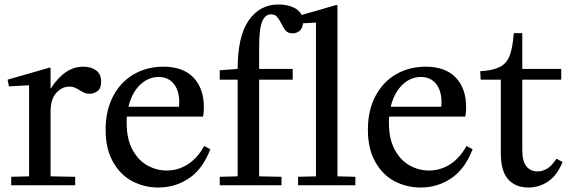

<svg xmlns="http://www.w3.org/2000/svg" viewBox="-20 -828 2542 858"><path d="M206 -40 316 -38V0H30V-38L110 -40V-445L108 -447L20 -442L14 -472L202 -526L206 -524V-434H208Q270 -530 352 -530Q387 -530 409.5 -513.5Q432 -497 432 -463Q432 -433 416 -421Q400 -409 380 -409Q367 -409 357.5 -413Q348 -417 336 -425Q323 -433 313 -437Q303 -441 290 -441Q257 -441 231.5 -413Q206 -385 206 -328Z M725 -66Q777 -66 820.5 -94.5Q864 -123 892 -175H894L920 -161Q885 -71 823.5 -30.5Q762 10 688 10Q625 10 571.5 -18Q518 -46 485 -104.5Q452 -163 452 -249Q452 -335 486 -399Q520 -463 578.5 -496.5Q637 -530 710 -530Q798 -530 844.5 -481.5Q891 -433 891 -349Q891 -327 888 -309L886 -307H547Q546 -298 546 -279Q546 -208 571.5 -160Q597 -112 638 -89Q679 -66 725 -66ZM780 -351Q781 -358 781 -371Q781 -423 756.5 -453.5Q732 -484 689 -484Q642 -484 605.5 -448.5Q569 -413 554 -351Z M962 -38 1042 -40V-472H962V-514L1042 -520Q1042 -666 1091.5 -737Q1141 -808 1225 -808Q1259 -808 1287.5 -796.5Q1316 -785 1328 -761L1484 -806L1488 -804V-40L1568 -38V0H1312V-38L1392 -40V-725L1390 -727L1334 -724Q1332 -702 1319 -690.5Q1306 -679 1287 -679Q1268 -679 1257.5 -690.5Q1247 -702 1237 -723Q1227 -743 1217.5 -753.5Q1208 -764 1191 -764Q1165 -764 1151.5 -731.5Q1138 -699 1138 -618V-520H1288V-472H1138V-40L1238 -38V0H962Z M1897 -66Q1949 -66 1992.5 -94.5Q2036 -123 2064 -175H2066L2092 -161Q2057 -71 1995.5 -30.5Q1934 10 1860 10Q1797 10 1743.5 -18Q1690 -46 1657 -104.5Q1624 -163 1624 -249Q1624 -335 1658 -399Q1692 -463 1750.5 -496.5Q1809 -530 1882 -530Q1970 -530 2016.5 -481.5Q2063 -433 2063 -349Q2063 -327 2060 -309L2058 -307H1719Q1718 -298 1718 -279Q1718 -208 1743.5 -160Q1769 -112 1810 -89Q1851 -66 1897 -66ZM1952 -351Q1953 -358 1953 -371Q1953 -423 1928.5 -453.5Q1904 -484 1861 -484Q1814 -484 1777.5 -448.5Q1741 -413 1726 -351Z M2126 -510 2143 -511Q2193 -516 2220 -532.5Q2247 -549 2259 -583Q2271 -617 2276 -680H2314V-520H2488V-472H2314V-157Q2314 -107 2332.5 -84.5Q2351 -62 2382 -62Q2431 -62 2466 -118H2468L2494 -104Q2470 -45 2430 -17.5Q2390 10 2341 10Q2283 10 2250.5 -27Q2218 -64 2218 -143V-472H2128Z"/></svg>

Font: Minipax
Style: Regular
Weight: 400
Designer: Raphaël Ronot, Igor Stepanchenko (Cyrillic)
Foundry: steppetype
Version: Version 1.002